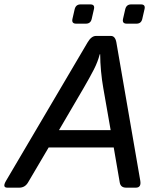

<svg xmlns="http://www.w3.org/2000/svg" viewBox="-57 -866 741 886"><path d="M-22.9 0Q-47.9 0 -28.8 -32.2L347.2 -670.4Q364.7 -700.2 386.2 -700.2H454.6Q474.6 -700.2 480 -670.4L590.3 -32.2Q595.7 0 569.8 0H525.4Q499.5 0 495.6 -23.9L467.8 -185.5H167.5L72.3 -23.9Q58.1 0 31.7 0ZM215.3 -265.6H453.6L419.4 -460.9Q413.1 -496.1 409.2 -537.8Q405.3 -579.6 405.3 -615.7H403.3Q394.5 -581.1 376 -544.9Q357.4 -508.8 329.6 -460.9ZM294.4 -756.8Q272.5 -756.8 277.3 -778.8L287.6 -823.7Q293 -845.7 314.9 -845.7H359.9Q381.8 -845.7 376.5 -823.7L366.2 -778.8Q361.3 -756.8 339.4 -756.8ZM527.8 -756.8Q505.9 -756.8 510.7 -778.8L521 -823.7Q526.4 -845.7 548.3 -845.7H593.3Q615.2 -845.7 609.9 -823.7L599.6 -778.8Q594.7 -756.8 572.8 -756.8Z"/></svg>

Font: Istok
Style: Italic
Weight: 500
Italic angle: -13°
Designer: Andrey V. Panov
Foundry: Andrey V. Panov
Version: Version 1.0.3